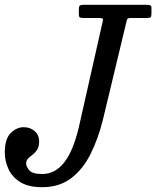

<svg xmlns="http://www.w3.org/2000/svg" viewBox="-60 -770 651 800"><path d="M-40 -135Q-40 -191 -15.5 -215.5Q9 -240 39 -240Q65.5 -240 84.2 -224Q103 -208 103 -181Q103 -159 94.8 -146.2Q86.5 -133.5 76 -125.5Q65.5 -117.5 57.2 -109.5Q49 -101.5 49 -88.5Q49 -76 62 -60.5Q75 -45 116 -45Q169.5 -45 207.2 -92.8Q245 -140.5 268.5 -240L368 -681Q370.5 -691 366.8 -693Q363 -695 350.5 -695H289.5Q277 -695 272.8 -697.2Q268.5 -699.5 268.5 -712V-730Q268.5 -743.5 272.8 -746.8Q277 -750 289.5 -750H553Q560 -750 565.5 -748Q571 -746 571 -738V-714Q571 -701.5 567.5 -698.2Q564 -695 551 -695H486.5Q472.5 -695 470.5 -691Q468.5 -687 466 -676L368.5 -270Q348.5 -190 316.5 -126.8Q284.5 -63.5 235.5 -26.8Q186.5 10 116 10Q57.5 10 23.5 -11.8Q-10.5 -33.5 -25.2 -66.8Q-40 -100 -40 -135Z"/></svg>

Font: Besley* Narrow
Style: Italic
Weight: 400
Width: 4
Italic angle: -13°
Designer: Owen Earl
Foundry: indestructible type*
Version: Version 3.000; ttfautohint (v1.8.3)